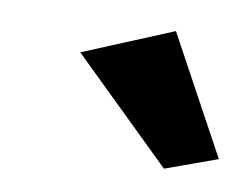

<svg xmlns="http://www.w3.org/2000/svg" viewBox="-28 -770 299 228"><g transform="rotate(5 121.0 -656.0)"><path d="M174 -738 238 -591 174 -574 63 -703Z"/></g></svg>

Font: Arsenal SC
Style: Bold Italic
Weight: 700
Italic angle: -9.10001°
Designer: Andrij Shevchenko
Foundry: Stairsfor
Version: Version 2.001; ttfautohint (v1.8.4.7-5d5b)